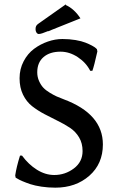

<svg xmlns="http://www.w3.org/2000/svg" viewBox="-20 -844 546 881"><path d="M282.2 -824.2V-820.8Q320.8 -803.2 349.1 -759.8L200.2 -700.2V-701.2Q169.4 -688 158.2 -688Q151.9 -688 147.5 -694.3Q143.1 -700.7 143.1 -710Q143.1 -719.2 146 -724.9Q148.9 -730.5 158.2 -736.8ZM229 -41Q278.8 -41 318.8 -71Q358.9 -101.1 358.9 -150.9Q358.9 -186.5 343 -213.4Q327.1 -240.2 301.5 -257.3Q275.9 -274.4 245.1 -289.3Q214.4 -304.2 183.6 -320.6Q152.8 -336.9 127.2 -356.9Q101.6 -377 85.7 -409.4Q69.8 -441.9 69.8 -484.9Q69.8 -527.3 88.4 -562.7Q106.9 -598.1 136.2 -619.9Q165.5 -641.6 199.5 -653.3Q233.4 -665 266.1 -665Q298.3 -665 326.7 -660.2Q355 -655.3 372.1 -648.4Q389.2 -641.6 401.9 -634.8Q414.6 -627.9 419.9 -623L424.8 -618.2L426.8 -607.9Q411.6 -539.6 403.8 -519H394Q375 -556.6 336.9 -581.8Q298.8 -606.9 257.8 -606.9Q208.5 -606.9 179.7 -582Q150.9 -557.1 150.9 -512.2Q150.9 -490.7 159.2 -472.2Q167.5 -453.6 178.7 -441.7Q189.9 -429.7 208.5 -418.5Q227.1 -407.2 240.2 -401.4Q253.4 -395.5 272.9 -388.2Q452.1 -321.3 452.1 -181.2Q452.1 -92.3 389.9 -37.6Q327.6 17.1 233.9 17.1Q201.2 17.1 170.4 12.5Q139.6 7.8 119.1 1Q98.6 -5.9 82.8 -12.7Q66.9 -19.5 59.6 -24.4L51.8 -28.8L49.8 -39.1Q55.7 -78.6 71.8 -129.9H81.1Q110.8 -89.4 149.4 -65.2Q188 -41 229 -41Z"/></svg>

Font: Linear Smooth Low Contrast
Style: Regular
Weight: 500
Designer: Philipp H. Poll, Flanker
Foundry: Philipp H. Poll, reworked by Flanker
Version: Version 1.010 | FøM Fix